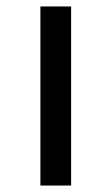

<svg xmlns="http://www.w3.org/2000/svg" viewBox="-20 -574 345 594"><path d="M105 0V-554H200V0Z"/></svg>

Font: Noto Serif Tamil
Style: Regular
Weight: 400
Designer: Indian Type Foundry, Tom Grace, and the Monotype Design Team
Foundry: Monotype Imaging Inc.
Version: Version 2.003